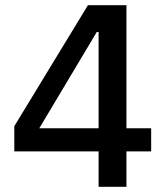

<svg xmlns="http://www.w3.org/2000/svg" viewBox="-20 -718 640 738"><path d="M359 0V-136H35V-233L318 -698H466V-225H561V-136H466V0ZM131 -225H359V-595H352Z"/></svg>

Font: IBM Plex Sans Thai Medm
Style: Regular
Weight: 500
Designer: Mike Abbink, Paul van der Laan, Pieter van Rosmalen, Ben Mitchell, Mark Frömberg
Foundry: Bold Monday
Version: Version 1.2